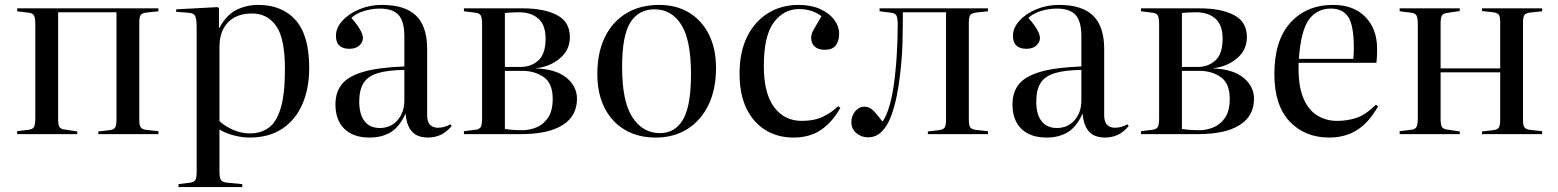

<svg xmlns="http://www.w3.org/2000/svg" viewBox="-20 -547 6354 783"><path d="M50 0V-12L98 -18Q114 -20 119 -30Q124 -40 124 -66V-447Q124 -473 119 -483Q114 -493 98 -495L50 -501V-513H626V-501L579 -496Q560 -494 554 -486Q548 -478 548 -455V-58Q548 -36 554 -27.5Q560 -19 579 -17L626 -12V0H381V-11L425 -16Q444 -18 449.5 -27Q455 -36 455 -58V-497H217V-62Q217 -39 222 -30Q227 -21 242 -19L295 -11V0Z M708 216V204L755 198Q770 196 776 188Q782 180 782 152V-433Q782 -471 775.5 -482.5Q769 -494 747 -495L698 -499L699 -509L868 -518L873 -513V-433H875Q902 -485 943 -506Q984 -527 1033 -527Q1131 -527 1186 -464.5Q1241 -402 1241 -271Q1241 -186 1213 -122Q1185 -58 1131 -22Q1077 14 997 14Q968 14 933 5Q898 -4 875 -19V152Q875 177 880.5 186.5Q886 196 907 198L968 204V216ZM999 -3Q1043 -3 1075 -25.5Q1107 -48 1124.5 -105Q1142 -162 1142 -266Q1142 -391 1106 -441.5Q1070 -492 1008 -492Q945 -492 910 -456Q875 -420 875 -355V-53Q895 -34 928.5 -18.5Q962 -3 999 -3Z M1487 14Q1421 14 1384.5 -21.5Q1348 -57 1348 -121Q1348 -171 1374 -203.5Q1400 -236 1461.5 -254Q1523 -272 1629 -276V-398Q1629 -460 1605.5 -486Q1582 -512 1529 -512Q1495 -512 1462.5 -501.5Q1430 -491 1413 -474Q1439 -444 1449.5 -424.5Q1460 -405 1460 -392Q1460 -375 1445.5 -361.5Q1431 -348 1405 -348Q1350 -348 1350 -401Q1350 -433 1376 -462Q1402 -491 1445 -509Q1488 -527 1537 -527Q1632 -527 1677 -483Q1722 -439 1722 -347V-77Q1722 -49 1734.5 -37.5Q1747 -26 1766 -26Q1791 -26 1817 -40L1822 -33Q1799 -6 1775 4Q1751 14 1727 14Q1682 14 1660 -10.5Q1638 -35 1634 -84Q1609 -29 1573 -7.5Q1537 14 1487 14ZM1529 -25Q1573 -25 1601 -56.5Q1629 -88 1629 -138V-262Q1562 -261 1521.5 -249Q1481 -237 1463 -209Q1445 -181 1445 -132Q1445 -81 1466.5 -53Q1488 -25 1529 -25Z M1872 0V-12L1920 -18Q1936 -20 1941 -30Q1946 -40 1946 -66V-447Q1946 -473 1941 -483Q1936 -493 1920 -495L1872 -501V-513H2110Q2199 -513 2251.5 -485.5Q2304 -458 2304 -396Q2304 -343 2263.5 -309Q2223 -275 2167 -269V-268Q2247 -265 2290 -230Q2333 -195 2333 -144Q2333 -74 2274.5 -37Q2216 0 2104 0ZM2039 -274H2104Q2146 -274 2175.5 -300.5Q2205 -327 2205 -390Q2205 -445 2175.5 -471Q2146 -497 2097 -497Q2078 -497 2062.5 -496Q2047 -495 2039 -494ZM2110 -16Q2139 -16 2167.5 -27.5Q2196 -39 2215 -67Q2234 -95 2234 -144Q2234 -207 2197.5 -232.5Q2161 -258 2111 -258H2039V-21Q2059 -18 2076 -17Q2093 -16 2110 -16Z M2654 14Q2582 14 2528.5 -17.5Q2475 -49 2445.5 -107Q2416 -165 2416 -245Q2416 -333 2447 -396Q2478 -459 2534.5 -493Q2591 -527 2668 -527Q2738 -527 2790 -495.5Q2842 -464 2871 -406.5Q2900 -349 2900 -270Q2900 -183 2869.5 -119.5Q2839 -56 2783.5 -21Q2728 14 2654 14ZM2671 -4Q2733 -4 2765.5 -59.5Q2798 -115 2798 -245Q2798 -383 2758.5 -446Q2719 -509 2649 -509Q2585 -509 2551 -456Q2517 -403 2517 -274Q2517 -132 2559.5 -68Q2602 -4 2671 -4Z M3216 14Q3152 14 3102.5 -16Q3053 -46 3024.5 -104Q2996 -162 2996 -247Q2996 -335 3027 -397.5Q3058 -460 3112.5 -493.5Q3167 -527 3237 -527Q3287 -527 3324 -510.5Q3361 -494 3381.5 -467Q3402 -440 3402 -409Q3402 -379 3388 -361.5Q3374 -344 3344 -344Q3316 -344 3302 -357.5Q3288 -371 3288 -393Q3288 -408 3299 -427.5Q3310 -447 3330 -481Q3292 -510 3238 -510Q3177 -510 3136 -456Q3095 -402 3095 -278Q3095 -166 3137 -110Q3179 -54 3250 -54Q3301 -54 3337 -71.5Q3373 -89 3398 -114L3407 -107Q3373 -47 3327 -16.5Q3281 14 3216 14Z M3520 13Q3492 13 3472 -4.5Q3452 -22 3452 -48Q3452 -75 3468 -93.5Q3484 -112 3504 -112Q3527 -112 3544.5 -93Q3562 -74 3579 -51Q3593 -72 3601 -96Q3616 -138 3624.5 -197Q3633 -256 3637 -321.5Q3641 -387 3641 -447Q3641 -473 3636 -483Q3631 -493 3615 -495L3567 -501V-513H4009V-501L3962 -496Q3943 -494 3937 -486Q3931 -478 3931 -455V-58Q3931 -36 3937 -27.5Q3943 -19 3962 -17L4009 -12V0H3764V-11L3808 -16Q3827 -18 3832.5 -27Q3838 -36 3838 -58V-497H3662Q3662 -434 3660.5 -374Q3659 -314 3651 -246Q3646 -199 3636.5 -153Q3627 -107 3612.5 -69.5Q3598 -32 3575 -9.5Q3552 13 3520 13Z M4248 14Q4182 14 4145.5 -21.5Q4109 -57 4109 -121Q4109 -171 4135 -203.5Q4161 -236 4222.5 -254Q4284 -272 4390 -276V-398Q4390 -460 4366.5 -486Q4343 -512 4290 -512Q4256 -512 4223.5 -501.5Q4191 -491 4174 -474Q4200 -444 4210.5 -424.5Q4221 -405 4221 -392Q4221 -375 4206.5 -361.5Q4192 -348 4166 -348Q4111 -348 4111 -401Q4111 -433 4137 -462Q4163 -491 4206 -509Q4249 -527 4298 -527Q4393 -527 4438 -483Q4483 -439 4483 -347V-77Q4483 -49 4495.5 -37.5Q4508 -26 4527 -26Q4552 -26 4578 -40L4583 -33Q4560 -6 4536 4Q4512 14 4488 14Q4443 14 4421 -10.5Q4399 -35 4395 -84Q4370 -29 4334 -7.5Q4298 14 4248 14ZM4290 -25Q4334 -25 4362 -56.5Q4390 -88 4390 -138V-262Q4323 -261 4282.5 -249Q4242 -237 4224 -209Q4206 -181 4206 -132Q4206 -81 4227.5 -53Q4249 -25 4290 -25Z M4633 0V-12L4681 -18Q4697 -20 4702 -30Q4707 -40 4707 -66V-447Q4707 -473 4702 -483Q4697 -493 4681 -495L4633 -501V-513H4871Q4960 -513 5012.5 -485.5Q5065 -458 5065 -396Q5065 -343 5024.5 -309Q4984 -275 4928 -269V-268Q5008 -265 5051 -230Q5094 -195 5094 -144Q5094 -74 5035.5 -37Q4977 0 4865 0ZM4800 -274H4865Q4907 -274 4936.5 -300.5Q4966 -327 4966 -390Q4966 -445 4936.5 -471Q4907 -497 4858 -497Q4839 -497 4823.5 -496Q4808 -495 4800 -494ZM4871 -16Q4900 -16 4928.5 -27.5Q4957 -39 4976 -67Q4995 -95 4995 -144Q4995 -207 4958.5 -232.5Q4922 -258 4872 -258H4800V-21Q4820 -18 4837 -17Q4854 -16 4871 -16Z M5401 14Q5301 14 5239 -52Q5177 -118 5177 -245Q5177 -382 5242.5 -454.5Q5308 -527 5417 -527Q5500 -527 5548 -478Q5596 -429 5596 -348Q5596 -332 5595.5 -318.5Q5595 -305 5593 -291H5276Q5273 -206 5292.5 -154Q5312 -102 5349 -78Q5386 -54 5433 -54Q5476 -54 5513.5 -67Q5551 -80 5591 -120L5600 -113Q5560 -44 5511.5 -15Q5463 14 5401 14ZM5277 -307H5499Q5500 -316 5500.5 -327.5Q5501 -339 5501 -352Q5501 -443 5478.5 -477.5Q5456 -512 5408 -512Q5350 -512 5317.5 -466.5Q5285 -421 5277 -307Z M5688 0V-12L5736 -18Q5752 -20 5757 -30Q5762 -40 5762 -66V-447Q5762 -473 5757 -483Q5752 -493 5736 -495L5688 -501V-513H5933V-502L5880 -494Q5865 -492 5860 -483Q5855 -474 5855 -451V-268H6098V-455Q6098 -478 6092.5 -486.5Q6087 -495 6068 -497L6024 -502V-513H6269V-501L6222 -496Q6203 -494 6197 -486Q6191 -478 6191 -455V-58Q6191 -36 6197 -27.5Q6203 -19 6222 -17L6269 -12V0H6024V-11L6068 -16Q6087 -18 6092.5 -27Q6098 -36 6098 -58V-252H5855V-62Q5855 -39 5860 -30Q5865 -21 5880 -19L5933 -11V0Z"/></svg>

Font: Literata 72pt
Style: Regular
Weight: 400
Designer: Latin by Veronika Burian and Jose Scaglione. Greek by Irene Vlachou. Cyrillic by Vera Evstafieva.
Foundry: TypeTogether
Version: Version 3.002